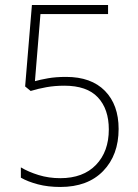

<svg xmlns="http://www.w3.org/2000/svg" viewBox="-20 -734 548 764"><path d="M243 -428Q343 -428 397.5 -372.5Q452 -317 452 -221Q452 -117 390.5 -53.5Q329 10 220 10Q171 10 131 -0.5Q91 -11 63 -27V-68Q93 -50 133.5 -37.5Q174 -25 220 -25Q311 -25 362 -78Q413 -131 413 -219Q413 -300 369.5 -346.5Q326 -393 236 -393Q198 -393 164.5 -387Q131 -381 102 -372L80 -390L107 -714H410V-678H141L119 -411Q140 -417 171 -422.5Q202 -428 243 -428Z"/></svg>

Font: Noto Sans Hebrew SemiCondensed ExtraLight
Style: Regular
Weight: 200
Width: 4
Designer: Monotype Design Team
Foundry: Monotype Imaging Inc.
Version: Version 2.004; ttfautohint (v1.8.4.7-5d5b)